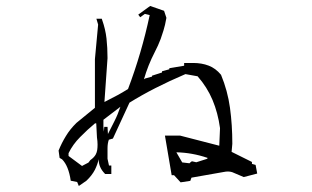

<svg xmlns="http://www.w3.org/2000/svg" viewBox="-20 -725 1040 640"><path d="M296.4 -527.8 307.1 -643.1 301.3 -662.6H319.3L320.3 -659.2Q331.5 -627.9 335 -596.7Q338.4 -565.9 338.4 -531.2Q338.4 -530.8 328.1 -385.3H328.6L374.5 -409.2L390.6 -418.5L406.7 -428.2Q452.1 -547.9 479 -674.8L462.9 -678.7L447.3 -667.5L440.9 -676.3L480.5 -705.1L526.9 -689L534.7 -665.5Q530.3 -640.1 524.9 -623.3Q519.5 -606.4 515.6 -595.2Q507.3 -573.2 496.1 -551.8Q473.1 -507.3 460 -461.4H462.4V-462.9L486.8 -469.7V-472.7L520 -483.4V-487.3L544.4 -494.1V-497.6L593.8 -505.9V-515.1H624Q652.3 -515.1 675.3 -506.3Q698.7 -497.6 716.8 -475.6Q738.8 -422.4 746.6 -365.7Q754.4 -309.1 754.4 -246.1V-245.6L752 -218.8L819.8 -185.1V-181.6V-178.7L832 -175.3L837.4 -146.5L792.5 -134.8Q775.4 -141.6 759.3 -148.9Q750.5 -153.3 739.3 -153.3Q733.4 -153.3 726.6 -151.9L618.2 -132.8L614.3 -122.1L582 -117.2L560.1 -141.1H556.6H552.2L529.8 -272.9H580.6L710.9 -239.3L713.4 -297.9Q706.5 -348.6 688.5 -391.6Q670.4 -434.6 638.7 -470.7L598.1 -478Q490.7 -432.1 411.6 -382.8L356.4 -263.2L342.8 -259.3Q338.4 -247.1 338.4 -231V-195.8L343.3 -173.3H351.1V-145H330.6L329.1 -146.5Q309.1 -167 309.1 -192.4Q309.1 -193.4 309.1 -194.3Q304.7 -175.8 296.4 -159.2Q286.6 -140.1 268.1 -122.6L242.7 -105L237.3 -118.2L215.8 -122.6Q208.5 -172.4 187 -193.8L178.7 -198.7L175.3 -223.1Q185.5 -248.5 199.7 -271.5Q213.4 -294.4 234.9 -315.4L296.4 -365.7ZM299.3 -210.4Q302.7 -216.8 304 -224.9Q305.2 -232.9 305.2 -243.4Q305.2 -253.9 303.2 -267.1L300.8 -314H296.9Q271.5 -293 247.1 -268.1Q222.7 -243.7 208.5 -214.4V-205.1L253.9 -171.4L254.4 -172.4L274.9 -183.1L281.2 -191.4Q293.9 -200.2 299.3 -210.4ZM611.8 -180.7 613.3 -182.6 619.6 -187.5 634.3 -184.1 670.9 -195.8 671.9 -198.7Q620.1 -216.3 567.9 -217.3L587.4 -183.6ZM326.2 -286.1 327.6 -302.2H338.4L339.8 -278.3L361.3 -320.8Q373 -343.8 381.3 -369.1L324.7 -325.7V-302.2Z"/></svg>

Font: Bakudai
Style: Medium
Weight: 500
Version: Version 1.48